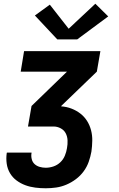

<svg xmlns="http://www.w3.org/2000/svg" viewBox="-20 -794 640 1029"><path d="M225 215Q197 215 169 211.5Q141 208 115.5 198.5Q90 189 68.5 173Q47 157 33.5 134Q20 111 16 83.5Q12 56 16 27Q16 26 16.5 25.5Q17 25 17 24H149Q149 25 149 25Q149 25 149 26Q146 42 150 58.5Q154 75 165.5 85.5Q177 96 193 100.5Q209 105 225 105Q246 105 266.5 98Q287 91 303 76Q319 61 327.5 40.5Q336 20 339 0Q343 -21 342 -42Q341 -63 332 -80Q323 -97 305 -106.5Q287 -116 267 -116H130L149 -226L339 -410H91L109 -520H518L499 -410L308 -226V-224Q337 -222 363 -212Q389 -202 410.5 -185.5Q432 -169 446.5 -146Q461 -123 468 -96Q475 -69 474.5 -40Q474 -11 470 18Q465 46 455.5 73Q446 100 428.5 124Q411 148 387 166Q363 184 336 195.5Q309 207 281 211Q253 215 225 215ZM394 -583H287L167 -711L247 -769L348 -640L491 -774L560 -706Z"/></svg>

Font: Iosevka SS04 XBd Ex Obl
Style: Regular
Weight: 800
Width: 7
Italic angle: -9°
Monospace: yes
Designer: Belleve Invis
Foundry: Belleve Invis
Version: Version 19.0.0; ttfautohint (v1.8.4)